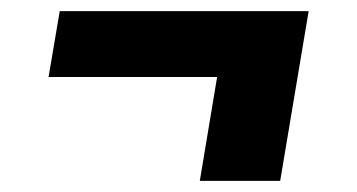

<svg xmlns="http://www.w3.org/2000/svg" viewBox="-20 -419 640 344"><path d="M482 -95H338L369 -281H67L87 -399H533Z"/></svg>

Font: Iosevka Aile Heavy
Style: Italic
Weight: 900
Italic angle: -9°
Designer: Belleve Invis
Foundry: Belleve Invis
Version: Version 31.1.0; ttfautohint (v1.8.4)